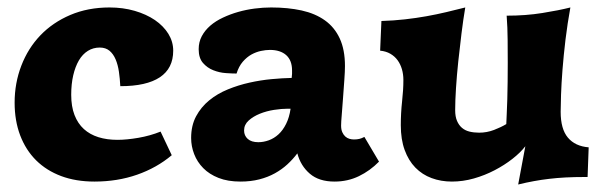

<svg xmlns="http://www.w3.org/2000/svg" viewBox="-20 -472 1603 512"><path d="M438 -58.1Q397.9 -24.4 345.5 -6.1Q293 12.2 231.9 12.2Q182.6 12.2 143.3 -2.4Q104 -17.1 76.4 -44.4Q48.8 -71.8 33.9 -110.8Q19 -149.9 19 -198.2Q19 -250.5 36.9 -296.9Q54.7 -343.3 87.6 -377.7Q120.6 -412.1 167.5 -432.1Q214.4 -452.1 272 -452.1Q308.1 -452.1 339.1 -443.1Q370.1 -434.1 393.1 -418.5Q416 -402.8 429 -381.8Q441.9 -360.8 441.9 -336.9Q441.9 -289.6 406.2 -265.9Q370.6 -242.2 300.8 -242.2Q299.8 -262.2 297.1 -280.8Q294.4 -299.3 288.3 -313.7Q282.2 -328.1 272 -336.7Q261.7 -345.2 246.1 -345.2Q228.5 -345.2 214.4 -336.4Q200.2 -327.6 190.4 -311Q180.7 -294.4 175.3 -271.2Q169.9 -248 169.9 -219.2Q169.9 -188 178.7 -165.3Q187.5 -142.6 203.6 -127.9Q219.7 -113.3 242.4 -106.2Q265.1 -99.1 293 -99.1Q317.9 -99.1 349.1 -104.5Q380.4 -109.9 408.2 -121.1Z M990.7 -41Q966.8 -16.6 937 -2.2Q907.2 12.2 872.1 12.2Q830.6 12.2 806.2 -8.8Q781.7 -29.8 772.9 -63Q761.2 -47.4 746.3 -33.7Q731.4 -20 712.9 -9.8Q694.3 0.5 671.6 6.3Q648.9 12.2 621.1 12.2Q587.4 12.2 562.7 2.4Q538.1 -7.3 522 -23.7Q505.9 -40 497.8 -61Q489.7 -82 489.7 -104Q489.7 -137.2 502.9 -161.9Q516.1 -186.5 537.8 -204.3Q559.6 -222.2 587.6 -233.6Q615.7 -245.1 645.5 -251.7Q675.3 -258.3 704.3 -261Q733.4 -263.7 757.8 -264.2Q758.8 -271 758.8 -275.1Q758.8 -279.3 758.8 -284.2Q758.8 -311 743.2 -325Q727.5 -338.9 699.7 -338.9Q689 -338.9 676 -336.2Q663.1 -333.5 650.6 -326.7Q638.2 -319.8 627.4 -307.4Q616.7 -294.9 610.8 -275.9Q599.1 -275.9 582 -277.1Q564.9 -278.3 548.8 -284.7Q532.7 -291 521.2 -304.2Q509.8 -317.4 509.8 -340.8Q509.8 -359.9 518.1 -375.5Q526.4 -391.1 540.8 -403.6Q555.2 -416 574.5 -425Q593.8 -434.1 615.2 -440.2Q636.7 -446.3 659.2 -449.2Q681.6 -452.1 703.1 -452.1Q748 -452.1 784.4 -444.1Q820.8 -436 846.4 -417.7Q872.1 -399.4 886 -369.4Q899.9 -339.4 899.9 -295.9Q899.9 -281.7 898.2 -258.5Q896.5 -235.4 894.8 -211.4Q893.1 -187.5 891.4 -166.7Q889.6 -146 889.6 -137.2Q889.6 -126.5 892.8 -119.4Q896 -112.3 900.9 -107.9Q905.8 -103.5 911.9 -101.8Q918 -100.1 923.8 -100.1Q932.1 -100.1 938.2 -101.6Q944.3 -103 951.7 -106.9ZM747.1 -182.1Q731 -182.1 710.7 -179Q690.4 -175.8 672.9 -168.7Q655.3 -161.6 643.1 -150.6Q630.9 -139.6 630.9 -124Q630.9 -110.4 640.6 -101.6Q650.4 -92.8 668.9 -92.8Q682.6 -92.8 696.8 -97.9Q710.9 -103 722.7 -113.8Q734.4 -124.5 742.9 -141.6Q751.5 -158.7 754.9 -182.1Z M1475.1 -173.8Q1475.1 -127.9 1494.4 -105Q1513.7 -82 1549.8 -79.1L1546.9 0H1540Q1511.7 0 1488.5 1.2Q1465.3 2.4 1444.6 4.9Q1423.8 7.3 1403.8 11Q1383.8 14.6 1361.8 20L1380.9 -82Q1367.7 -64.9 1346.4 -48.3Q1325.2 -31.7 1299.1 -18.1Q1272.9 -4.4 1243.7 3.9Q1214.4 12.2 1185.1 12.2Q1155.8 12.2 1130.9 2.9Q1106 -6.3 1087.6 -25.1Q1069.3 -43.9 1059.1 -72Q1048.8 -100.1 1048.8 -138.2Q1048.8 -170.4 1052.2 -201.4Q1055.7 -232.4 1055.7 -258.8Q1055.7 -273.9 1051.8 -287.4Q1047.9 -300.8 1040.3 -311.3Q1032.7 -321.8 1021 -328.6Q1009.3 -335.4 993.7 -336.9L997.1 -416Q1029.8 -417 1059.8 -420.4Q1089.8 -423.8 1117.2 -428.7Q1144.5 -433.6 1170.2 -439.7Q1195.8 -445.8 1220.7 -452.1Q1215.3 -420.4 1210.7 -383.1Q1206.1 -345.7 1202.1 -308.6Q1198.2 -271.5 1196 -237.3Q1193.8 -203.1 1193.8 -178.2Q1193.8 -161.1 1198.7 -149.7Q1203.6 -138.2 1211.9 -131.1Q1220.2 -124 1231.9 -121.1Q1243.7 -118.2 1257.8 -118.2Q1278.3 -118.2 1297.4 -125.5Q1316.4 -132.8 1330.1 -141.1Q1330.6 -151.4 1331.3 -168.5Q1332 -185.5 1332.8 -207.3Q1333.5 -229 1333.7 -253.9Q1334 -278.8 1334 -304.2Q1334 -334.5 1333.7 -366.2Q1333.5 -397.9 1331.1 -430.2Q1382.3 -430.2 1426.3 -437.3Q1470.2 -444.3 1501 -452.1Q1493.2 -409.2 1488 -366.5Q1482.9 -323.7 1480 -286.4Q1477.1 -249 1476.1 -219.5Q1475.1 -189.9 1475.1 -173.8Z"/></svg>

Font: Simonetta
Style: Black
Weight: 900
Designer: Gayaneh Bagdasaryan
Foundry: Brownfox
Version: Version 1.002